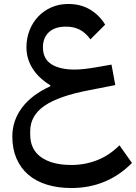

<svg xmlns="http://www.w3.org/2000/svg" viewBox="-20 -642 684 966"><path d="M339 304Q271 304 216 287Q161 270 122.5 237Q84 204 63 155.5Q42 107 42 45Q42 -35 90.5 -100Q139 -165 233 -208V-213Q174 -249 143.5 -298Q113 -347 113 -404Q113 -449 128.5 -489Q144 -529 172 -558.5Q200 -588 238.5 -605Q277 -622 323 -622Q386 -622 433 -594Q480 -566 509 -518L435 -444Q411 -477 381.5 -492.5Q352 -508 312 -508Q256 -508 226 -480Q196 -452 196 -404Q196 -346 238.5 -319Q281 -292 355 -292Q378 -292 404.5 -295Q431 -298 461 -303L541 -317L560 -214L428 -188Q275 -159 203.5 -109.5Q132 -60 132 18V35Q132 110 187 149Q242 188 339 188Q407 188 468.5 164Q530 140 581 89L644 178Q519 304 339 304Z"/></svg>

Font: IBM Plex Arabic Medium
Style: Regular
Weight: 500
Designer: Mike Abbink, Paul van der Laan, Pieter van Rosmalen, Wael Morcos, Khajak Apelian
Foundry: Bold Monday
Version: Version 1.0